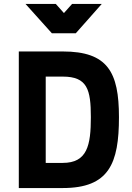

<svg xmlns="http://www.w3.org/2000/svg" viewBox="-20 -950 666 970"><path d="M297 0C531 0 581 -124 581 -358C581 -586 524 -690 297 -690H75V0ZM439 -358C439 -216 421 -127 297 -127H211V-563H297C421 -563 439 -498 439 -358ZM494 -930H344L303 -884L262 -930H109L242 -782H363Z"/></svg>

Font: TitilliumMaps29L
Style: 999 wt
Weight: 900
Designer: Campivisivi
Foundry: Accademia di Belle Arti di Urbino and students of MA course of Visual design